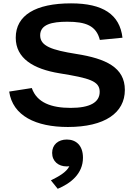

<svg xmlns="http://www.w3.org/2000/svg" viewBox="-20 -762 818 1171"><path d="M589 -518.5 727 -532C710.5 -674 607.5 -741.5 413.5 -741.5C197 -741.5 76 -669 76 -532C76 -406 183.5 -341 343 -315C525 -285.5 588 -268 588 -202C588 -137 527.5 -104 411 -104C293 -104 204.5 -136 174 -225L36 -203.5C57.5 -55.5 199 12.5 394 12.5C619 12.5 741.5 -73.5 741.5 -213.5C741.5 -350.5 626 -404.5 445.5 -433C295 -457 225 -481 225 -546.5C225 -613 296.5 -629.5 390 -629.5C503 -629.5 567 -605.5 589 -518.5ZM290.5 338 332 389.5C410 357 486 298.5 486 200C486 124 443 89 387.5 89C335.5 89 298 120 298 170.5C298 222 336.5 253 387 253C392.5 253 398 252.5 403 252C383.5 290 338 314 290.5 338Z"/></svg>

Font: Monaspace Neon Wide
Style: Bold
Weight: 700
Width: 7
Designer: Riley Cran & the Lettermatic Team
Foundry: Lettermatic
Version: Version 1.000 (Monaspace Neon)